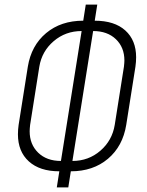

<svg xmlns="http://www.w3.org/2000/svg" viewBox="-20 -790 640 835"><path d="M238 -45Q153 -45 105.5 -88Q58 -131 58 -206Q58 -226 61 -247L101 -500Q116 -592 180.5 -646Q245 -700 342 -700L353 -770H403L392 -700Q478 -700 525 -657.5Q572 -615 572 -541Q572 -521 569 -500L529 -247Q514 -154 449.5 -99.5Q385 -45 288 -45L277 25H227ZM335 -655Q265 -655 213.5 -611Q162 -567 151 -500L111 -247Q109 -229 109 -219Q109 -162 146 -126Q183 -90 245 -90ZM295 -90Q365 -90 416.5 -134.5Q468 -179 479 -247L519 -500Q521 -518 521 -527Q521 -584 484 -619.5Q447 -655 385 -655Z"/></svg>

Font: JetBrains Mono Extra Light
Style: Italic
Weight: 200
Italic angle: -9°
Monospace: yes
Designer: Philipp Nurullin, Konstantin Bulenkov
Foundry: JetBrains
Version: 2.002